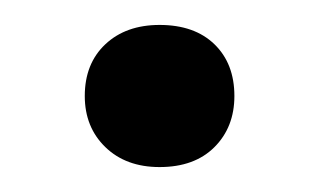

<svg xmlns="http://www.w3.org/2000/svg" viewBox="-20 -127 256 154"><path d="M168 -50Q168 -25 152 -9Q136 7 108 7Q81 7 64.5 -9Q48 -25 48 -50Q48 -76 64.5 -91.5Q81 -107 108 -107Q136 -107 152 -91.5Q168 -76 168 -50Z"/></svg>

Font: Rasa Medium
Style: Regular
Weight: 500
Designer: Anna Giedrys (Yrsa+Rasa design), David Brezina (Yrsa art-direction, Rasa art-direction, design)
Foundry: Rosetta Type Foundry
Version: Version 2.004